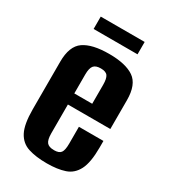

<svg xmlns="http://www.w3.org/2000/svg" viewBox="-159 -695 685 780"><g transform="rotate(30 183.0 -305.0)"><path d="M188 8Q136 8 100.5 -3.5Q65 -15 47 -49.5Q29 -84 29 -154V-377Q29 -450 68 -477Q107 -504 186 -504Q264 -504 303 -477Q342 -450 342 -377V-242H143V-107Q143 -77 152.5 -65Q162 -53 187 -53Q210 -53 218.5 -64.5Q227 -76 227 -107V-186H342V-155Q342 -85 324 -50Q306 -15 271.5 -3.5Q237 8 188 8ZM143 -294H227V-383Q227 -412 218.5 -424Q210 -436 186 -436Q162 -436 152.5 -424Q143 -412 143 -383ZM80 -560V-618H286V-560Z"/></g></svg>

Font: Alumni Sans
Style: Bold
Weight: 700
Designer: Robert E. Leuschke
Foundry: Robert E. Leuschke
Version: Version 1.018